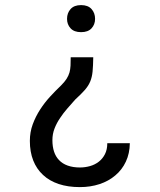

<svg xmlns="http://www.w3.org/2000/svg" viewBox="-20 -558 640 769"><path d="M353.5 -328.6H263.2Q263.2 -309.6 262.5 -294.9Q261.7 -280.3 258.3 -267.6Q254.4 -254.4 246.6 -242.2Q238.8 -230 224.6 -215.8Q202.6 -194.8 180.4 -170.7Q158.2 -146.5 140.6 -119.1Q122.6 -91.3 111.1 -60.1Q99.6 -28.8 99.6 6.3Q99.6 50.3 113 84.5Q126.5 118.7 152.3 142.6Q177.7 166.5 215.1 179Q252.4 191.4 299.8 191.4Q342.3 191.4 378.7 179.4Q415 167.5 441.9 144.5Q468.8 122.1 484.1 89.4Q499.5 56.6 500 15.6H409.7Q409.7 41 400.4 59.3Q391.1 77.6 376 89.4Q360.4 101.6 340.6 107.2Q320.8 112.8 299.8 112.8Q272.5 112.8 251.2 105.2Q230 97.7 216.3 83Q203.1 69.3 196.5 49.3Q189.9 29.3 189.9 3.4Q189.9 -21.5 198.5 -43.5Q207 -65.4 220.7 -85.4Q233.9 -105.5 250 -123.8Q266.1 -142.1 281.2 -159.2Q305.2 -181.2 319.6 -197.5Q334 -213.9 341.3 -231.4Q348.6 -249 350.8 -271.5Q353 -293.9 353.5 -328.6ZM248.5 -482.4Q248.5 -460 262.7 -444.6Q276.9 -429.2 304.7 -429.2Q332.5 -429.2 346.7 -444.6Q360.8 -460 360.8 -482.4Q360.8 -505.9 346.7 -521.7Q332.5 -537.6 304.7 -537.6Q276.9 -537.6 262.7 -521.7Q248.5 -505.9 248.5 -482.4Z"/></svg>

Font: RobotoMono Nerd Font
Style: Regular
Weight: 400
Monospace: yes
Designer: Google
Version: Version 3.000;Nerd Fonts 3.2.1